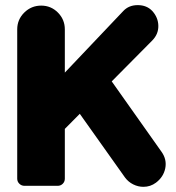

<svg xmlns="http://www.w3.org/2000/svg" viewBox="-20 -722 684 746"><path d="M465.8 -32.2 290 -279.8 231.9 -221.2V-27.8Q231.9 -16.1 223.9 -8.1Q215.8 0 204.1 0H75.2Q63.5 0 55.2 -8.1Q46.9 -16.1 46.9 -27.8V-607.9Q46.9 -646 74.2 -673.1Q101.6 -700.2 140.1 -700.2Q178.2 -700.2 205.1 -673.1Q231.9 -646 231.9 -607.9V-439.9L459 -679.2Q480.5 -702.1 515.1 -702.1Q550.3 -702.1 571.8 -679.2Q594.7 -653.8 595.2 -621.6Q595.7 -589.4 571.8 -564.9L414.1 -405.8L607.9 -131.8Q628.9 -102.1 622.1 -68.1Q615.2 -34.2 585.9 -12.2Q564.5 3.9 537.1 3.9Q516.6 3.9 497.6 -5.6Q478.5 -15.1 465.8 -32.2Z"/></svg>

Font: LT Saeada
Style: Bold
Weight: 700
Designer: Daniel Lyons
Foundry: LyonsType
Version: Version 1.001